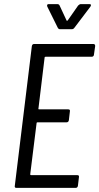

<svg xmlns="http://www.w3.org/2000/svg" viewBox="-20 -914 483 934"><path d="M427 -638H202Q200 -638 198.5 -637Q197 -636 197 -634L167 -386Q166 -385 167 -383.5Q168 -382 170 -382H312Q322 -382 320 -372L315 -329Q313 -319 304 -319H162Q158 -319 158 -315L127 -66Q127 -62 131 -62H356Q366 -62 364 -52L359 -10Q357 0 348 0H60Q50 0 52 -10L135 -690Q137 -700 146 -700H434Q443 -700 443 -690L437 -648Q437 -644 434 -641Q431 -638 427 -638ZM209 -887Q209 -894 217 -894H259Q267 -894 270 -887L304 -814Q304 -813 306 -813Q308 -813 309 -814L360 -887Q367 -894 373 -894H415Q427 -894 420 -882L342 -779Q337 -772 330 -772H271Q265 -772 261 -779L210 -882Q209 -884 209 -887Z"/></svg>

Font: Barlow Condensed
Style: Italic
Weight: 400
Width: 3
Italic angle: -7°
Designer: Jeremy Tribby
Foundry: Tribby Type
Version: Version 1.408